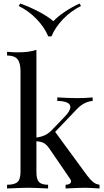

<svg xmlns="http://www.w3.org/2000/svg" viewBox="-20 -1066 590 1086"><path d="M543 -21V0Q483 -4 462 -4Q435 -4 351 0V-21Q365 -21 373.5 -26.5Q382 -32 382 -40Q382 -48 376 -55L261 -223Q244 -248 228.5 -256.5Q213 -265 186 -267V-93Q186 -52 200.5 -36.5Q215 -21 252 -21V0Q168 -4 141 -4Q112 -4 20 0V-21Q62 -21 79 -36.5Q96 -52 96 -93V-664Q96 -710 79 -731Q62 -752 20 -752V-773Q52 -770 82 -770Q145 -770 186 -784V-288Q215 -292 234.5 -301.5Q254 -311 272 -329L346 -406Q378 -439 378 -461Q378 -478 357.5 -486.5Q337 -495 304 -495V-515Q374 -511 417 -511Q464 -511 504 -515V-495Q455 -491 414 -448L292 -320L473 -73Q492 -48 507 -36Q522 -24 543 -21ZM438 -1032Q381 -1004 336.5 -957.5Q292 -911 271 -860H253Q232 -911 187.5 -957.5Q143 -1004 86 -1032L94 -1046Q148 -1027 199.5 -1000Q251 -973 282 -946Q307 -973 347.5 -1000Q388 -1027 430 -1046Z"/></svg>

Font: Myanmar April Display
Style: Regular
Weight: 400
Designer: Khon Soe Zaw Thu
Foundry: Myanmar OS
Version: Version 2.50 April 12, 2019